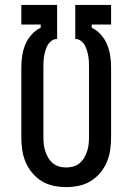

<svg xmlns="http://www.w3.org/2000/svg" viewBox="-20 -755 540 783"><path d="M250 8Q224 8 198 2.5Q172 -3 150 -16.5Q128 -30 111 -50.5Q94 -71 84 -95Q74 -119 70.5 -144.5Q67 -170 67 -196V-480Q67 -504 70.5 -527.5Q74 -551 83 -573Q92 -595 108.5 -613.5Q125 -632 146 -642V-655H67V-735H213V-596H212Q200 -596 190 -588.5Q180 -581 174.5 -571Q169 -561 165.5 -549.5Q162 -538 160 -526.5Q158 -515 157.5 -503.5Q157 -492 157 -480V-196Q157 -182 158.5 -167.5Q160 -153 164.5 -139Q169 -125 176.5 -112Q184 -99 195.5 -89.5Q207 -80 221 -76Q235 -72 250 -72Q265 -72 279 -76Q293 -80 304.5 -89.5Q316 -99 323.5 -112Q331 -125 335.5 -139Q340 -153 341.5 -167.5Q343 -182 343 -196V-480Q343 -492 342.5 -503.5Q342 -515 340 -526.5Q338 -538 334.5 -549.5Q331 -561 325.5 -571Q320 -581 310 -588.5Q300 -596 288 -596H287V-735H433V-655H354V-642Q375 -632 391.5 -613.5Q408 -595 417 -573Q426 -551 429.5 -527.5Q433 -504 433 -480V-196Q433 -170 429.5 -144.5Q426 -119 416 -95Q406 -71 389 -50.5Q372 -30 350 -16.5Q328 -3 302 2.5Q276 8 250 8Z"/></svg>

Font: Iosevka Curly Slab Medium
Style: Regular
Weight: 500
Monospace: yes
Designer: Belleve Invis
Foundry: Belleve Invis
Version: Version 22.1.2; ttfautohint (v1.8.4)